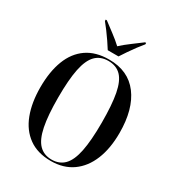

<svg xmlns="http://www.w3.org/2000/svg" viewBox="-218 -1063 1105 1205"><g transform="rotate(30 335.0 -460.5)"><path d="M335 10Q239 10 175 -36Q111 -82 79.5 -165Q48 -248 48 -359Q48 -472 79.5 -554Q111 -636 175 -680.5Q239 -725 336 -725Q475 -725 548.5 -627.5Q622 -530 622 -358Q622 -246 588.5 -163.5Q555 -81 491 -35.5Q427 10 335 10ZM335 0Q391 0 426 -35.5Q461 -71 477 -150Q493 -229 493 -358Q493 -488 478 -566Q463 -644 428.5 -679.5Q394 -715 336 -715Q279 -715 244 -679.5Q209 -644 193 -566Q177 -488 177 -358Q177 -230 193 -151Q209 -72 244 -36Q279 0 335 0ZM298 -771Q284 -794 265 -821.5Q246 -849 226.5 -875.5Q207 -902 191 -921V-931H199Q228 -909 267.5 -879.5Q307 -850 337 -822Q367 -850 406.5 -879Q446 -908 476 -931H484V-921Q468 -902 448 -875.5Q428 -849 409.5 -821.5Q391 -794 376 -771Z"/></g></svg>

Font: Noto Serif Display Condensed SemiBold
Style: Regular
Weight: 600
Width: 3
Designer: Monotype Design Team
Foundry: Monotype Imaging Inc.
Version: Version 2.009